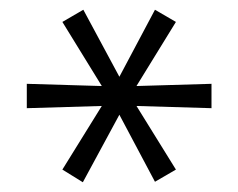

<svg xmlns="http://www.w3.org/2000/svg" viewBox="-20 -734 489 394"><path d="M150 -360 108 -386 196 -528 204 -517 35 -512V-562L204 -557L196 -546L108 -689L151 -714L229 -569H221L298 -714L341 -689L253 -546L244 -557L414 -562V-512L244 -517L253 -528L341 -386L298 -361L221 -506H229Z"/></svg>

Font: Nunito Sans 12pt ExtraLight 12pt Light
Style: Regular
Weight: 300
Version: Version 3.101;gftools[0.9.27]